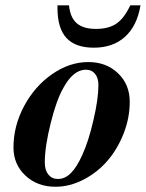

<svg xmlns="http://www.w3.org/2000/svg" viewBox="-20 -691 550 724"><path d="M313 -457Q380.9 -457 425 -414.8Q469.2 -372.6 469.2 -307.1Q469.2 -245.6 445.8 -186.5Q422.4 -127.4 384.3 -83.7Q346.2 -40 294.4 -13.4Q242.7 13.2 189 13.2Q120.6 13.2 75.7 -29.1Q30.8 -71.3 30.8 -134.8Q30.8 -215.8 70.8 -290.8Q110.8 -365.7 176.5 -411.4Q242.2 -457 313 -457ZM304.2 -428.2Q256.3 -428.2 219.2 -359.9Q192.9 -314.5 170.9 -225.8Q148.9 -137.2 148.9 -78.1Q148.9 -49.3 162.4 -32.7Q175.8 -16.1 198.2 -16.1Q224.6 -16.1 246.8 -37.8Q269 -59.6 290 -106Q314 -158.2 332.5 -238.5Q351.1 -318.8 351.1 -370.1Q351.1 -397 338.4 -412.6Q325.7 -428.2 304.2 -428.2ZM471.2 -670.9H509.8Q497.1 -593.8 451.7 -552.5Q406.2 -511.2 334 -511.2Q264.2 -511.2 230.5 -547.9Q196.8 -584.5 196.8 -660.2V-670.9H240.2Q244.6 -625 269.3 -603.5Q293.9 -582 341.8 -582Q390.1 -582 419.4 -602.3Q448.7 -622.6 471.2 -670.9Z"/></svg>

Font: Accordance
Style: Bold-Italic
Weight: 700
Italic angle: -11°
Version: Version 1.2 (build January 31, 2020) Miklal Software Solutio